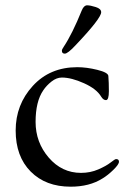

<svg xmlns="http://www.w3.org/2000/svg" viewBox="-20 -682 492 723"><path d="M213 -491C213 -483.7 216.7 -480 224 -480C231.3 -480 244.7 -490.3 264 -511C328.7 -579 361 -620.7 361 -636C361 -644.7 354.2 -651.2 340.5 -655.5C326.8 -659.8 316 -662 308 -662C300 -662 293.3 -655.7 288 -643C264 -583.7 241.3 -538 220 -506C215.3 -499.3 213 -494.3 213 -491ZM95.5 -36C133.2 2 183.3 21 246 21C293.3 21 333.3 10.7 366 -10C379.3 -18 393 -28.8 407 -42.5C421 -56.2 428 -66.3 428 -73C428 -79.7 424.3 -83 417 -83C414.3 -83 407.5 -78.7 396.5 -70C385.5 -61.3 370 -52.7 350 -44C330 -35.3 308.3 -31 285 -31C237 -31 196.5 -50.2 163.5 -88.5C130.5 -126.8 114 -171.7 114 -223C114 -274.3 123.7 -314 143 -342C151 -354 161.3 -365 174 -375C186.7 -385 199.7 -390 213 -390C237 -390 264.8 -382.8 296.5 -368.5C328.2 -354.2 349.7 -337.3 361 -318C366.3 -309.3 372.3 -305 379 -305C386.3 -305 390 -316.2 390 -338.5C390 -360.8 389.3 -380 388 -396C387.3 -404.7 373.5 -412.3 346.5 -419C319.5 -425.7 294.3 -429 271 -429C202.3 -429 146.5 -405.5 103.5 -358.5C60.5 -311.5 39 -255.5 39 -190.5C39 -125.5 57.8 -74 95.5 -36Z"/></svg>

Font: Sorts Mill Goudy
Style: Regular
Weight: 400
Version: Version 003.101